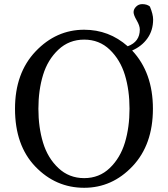

<svg xmlns="http://www.w3.org/2000/svg" viewBox="-20 -894 812 930"><path d="M262.7 -80.1Q314.5 -31.2 387.7 -31.2Q460.9 -31.2 511.7 -80.1Q562.5 -128.9 585 -203.1Q607.4 -277.3 607.4 -367.2Q607.4 -457 585 -530.8Q562.5 -604.5 511.7 -653.3Q460.9 -702.1 387.7 -702.1Q314.5 -702.1 262.7 -653.3Q210.9 -604.5 188.5 -530.8Q166 -457 166 -367.2Q166 -277.3 188.5 -203.1Q210.9 -128.9 262.7 -80.1ZM721.7 -799.8Q721.7 -747.1 694.3 -708.5Q667 -669.9 620.1 -649.4Q720.7 -542 720.7 -367.2Q720.7 -193.4 622.1 -88.9Q523.4 15.6 387.7 15.6Q250 15.6 151.4 -86.9Q52.7 -189.5 52.7 -367.2Q52.7 -540 152.3 -645Q252 -750 387.7 -750Q507.8 -750 598.6 -669.9Q657.2 -691.4 657.2 -751Q657.2 -769.5 642.1 -795.4Q627 -821.3 627 -835Q627 -849.6 639.2 -861.8Q651.4 -874 668.9 -874Q692.4 -874 706.1 -862.3Q721.7 -824.2 721.7 -799.8Z"/></svg>

Font: GenYoMin TW TTF Medium
Style: Regular
Weight: 500
Version: Version 1.300